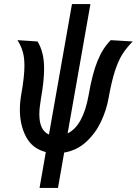

<svg xmlns="http://www.w3.org/2000/svg" viewBox="-20 -751 674 947"><path d="M206 -1Q139.5 -18 108.8 -75.8Q78 -133.5 78 -210.5Q78 -245 84.5 -283Q100.5 -372.5 100.5 -426.5Q100.5 -467.5 92.2 -496Q84 -524.5 66 -553L165 -546.5Q181 -521 189.2 -488.2Q197.5 -455.5 197.5 -411Q197.5 -351.5 182 -265Q174 -217 174 -187.5Q174 -107.5 221.5 -87.5L335 -731H426L313.5 -93Q390 -130.5 417 -281Q435 -386 460.5 -449.2Q486 -512.5 526 -553L634.5 -546.5Q603.5 -515 583.2 -482.8Q563 -450.5 546.5 -399.5Q530 -348.5 515.5 -267Q505 -207.5 477.8 -150.2Q450.5 -93 404.8 -51Q359 -9 296.5 1.5L266 176H175Z"/></svg>

Font: JuliaMono SemiBold
Style: Italic
Weight: 600
Italic angle: -9°
Monospace: yes
Designer: cormullion
Foundry: corm
Version: Version 0.056; ttfautohint (v1.8.4)